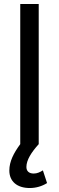

<svg xmlns="http://www.w3.org/2000/svg" viewBox="-20 -726 297 967"><path d="M196 132C182 141 167 148 150 148C125 148 113 135 113 115C113 80 138 41 175 0V-706H82V0C49 45 27 87 27 133C27 186 64 221 130 221C161 221 192 212 217 196Z"/></svg>

Font: Alpha Lyrae Medium
Style: Regular
Weight: 500
Designer: Nikolay Petroussenko, Plamen Motev
Foundry: Fontfabric LLC
Version: Version 1.000;hotconv 1.0.109;makeotfexe 2.5.65596